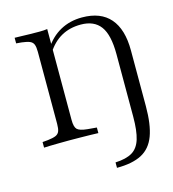

<svg xmlns="http://www.w3.org/2000/svg" viewBox="-114 -677 871 964"><g transform="rotate(-15 321.5 -194.5)"><path d="M141.9 -201.6V-472.6Q141.9 -497.6 136.7 -510.9Q131.5 -524.2 117.3 -530.2Q103.2 -536.3 75.8 -539.5L47.6 -541.9V-571Q61.3 -571 81.5 -570.2Q101.6 -569.4 124.6 -569Q147.6 -568.5 171 -568.5H179Q198.4 -568.5 216.9 -571V-201.6ZM171 -2.4Q147.6 -2.4 124.6 -2Q101.6 -1.6 81.5 -1.2Q61.3 -0.8 47.6 0V-29L75.8 -31.5Q103.2 -34.7 117.3 -40.7Q131.5 -46.8 136.7 -60.1Q141.9 -73.4 141.9 -98.4V-201.6H216.9V-98.4Q216.9 -62.1 229.4 -49.6Q241.9 -37.1 282.3 -33.1L329.8 -29V0Q312.9 -0.8 288.7 -1.2Q264.5 -1.6 237.5 -2Q210.5 -2.4 183.9 -2.4H179.8ZM520.2 -201.6V-358.9Q520.2 -459.7 487.1 -504.4Q454 -549.2 384.7 -549.2Q327.4 -549.2 283.5 -524.6Q239.5 -500 207.3 -449.2L202.4 -473.4Q237.1 -527.4 287.1 -554.8Q337.1 -582.3 400 -582.3Q496.8 -582.3 546 -525.4Q595.2 -468.5 595.2 -358.9V-201.6ZM375 192.7V164.5Q430.6 162.1 462.1 143.5Q493.5 125 506.9 81.9Q520.2 38.7 520.2 -34.7V-201.6H595.2V-68.5Q595.2 26.6 573.8 84.3Q552.4 141.9 504 167.3Q455.6 192.7 375 192.7Z"/></g></svg>

Font: Playfair 5pt SemiExpanded Light Light
Style: Regular
Weight: 300
Version: Version 2.203